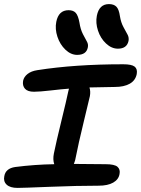

<svg xmlns="http://www.w3.org/2000/svg" viewBox="-21 -979 689 938"><path d="M555.2 -741.2Q523.9 -741.2 497.1 -766.4Q470.2 -791.5 457.8 -829.1Q445.3 -866.7 452.1 -901.9Q463.4 -959 511.2 -959Q535.2 -959 547.6 -946.3Q560.1 -933.6 564.9 -899.9Q569.8 -869.1 582.3 -846.4Q594.7 -823.7 602.3 -809.6Q609.9 -795.4 606.9 -778.8Q598.6 -741.2 555.2 -741.2ZM356 -710.9Q325.2 -710.9 298.6 -736.3Q272 -761.7 259.5 -799.6Q247.1 -837.4 253.9 -872.1Q265.1 -929.2 314 -929.2Q336.9 -929.2 348.9 -916.3Q360.8 -903.3 367.2 -868.2Q372.1 -835.9 384 -812.5Q396 -789.1 403.6 -775.9Q411.1 -762.7 408.2 -748Q401.4 -710.9 356 -710.9ZM64.9 -61Q28.3 -61 11.5 -76.9Q-5.4 -92.8 0 -118.2Q6.3 -156.2 53.2 -163.1Q148.4 -175.3 244.1 -176.8Q236.3 -199.2 242.2 -229Q253.9 -286.6 279.1 -389.2Q304.2 -491.7 312 -529.8Q314 -540.5 315.9 -545.9Q281.7 -543.5 226.8 -537.1Q171.9 -530.8 145 -530.8Q114.3 -530.8 101.1 -545.4Q87.9 -560.1 91.8 -584Q95.7 -603.5 113.8 -617.7Q131.8 -631.8 161.1 -636.2Q344.2 -665 581.1 -665Q622.1 -665 636.7 -653.6Q651.4 -642.1 647 -617.2Q640.6 -585.4 612.5 -569.8Q584.5 -554.2 541 -554.2Q506.3 -554.2 416 -551.8Q422.4 -532.2 418 -508.8Q415.5 -496.1 388.9 -387.5Q362.3 -278.8 346.2 -196.8Q345.2 -192.9 342.8 -186.3Q340.3 -179.7 339.8 -178.2Q362.8 -178.2 414.1 -177.5Q465.3 -176.8 495.1 -176.8Q538.6 -176.8 553 -164.1Q567.4 -151.4 563 -128.9Q558.6 -102.1 532 -86.9Q505.4 -71.8 460.9 -71.8Q356.9 -71.8 223.1 -66.4Q89.4 -61 64.9 -61Z"/></svg>

Font: Shantell Sans Irregular Bouncy
Style: Italic
Weight: 500
Italic angle: -11.31°
Designer: Stephen Nixon, Anya Danilova, Shantell Martin
Foundry: Arrow Type
Version: Version 1.006;[9816181b4]